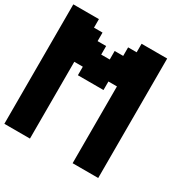

<svg xmlns="http://www.w3.org/2000/svg" viewBox="-192 -1047 1195 1218"><g transform="rotate(30 406.0 -437.5)"><path d="M500 0H687.5V-875H500V-812.5H437.5V-750H375V-687.5H312.5V-750H250V-812.5H187.5V-875H0V0H187.5V-562.5H250V-500H437.5V-562.5H500Z"/></g></svg>

Font: Faithful 32x
Style: Semibold
Weight: 400
Foundry: Faithful Resource Pack
Version: Version 1.0; January 27, 2023